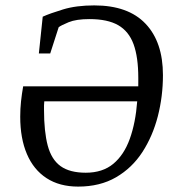

<svg xmlns="http://www.w3.org/2000/svg" viewBox="-20 -680 656 711"><path d="M269.3 11Q200.4 11 152.4 -20.3Q104.4 -51.5 79.7 -109.5Q54.9 -167.4 54.9 -247.9Q54.9 -277.3 57.9 -305Q60.9 -332.7 65.8 -360.4H492Q492.1 -368.4 492.1 -376.1Q492.1 -383.7 492.1 -391.7Q492.1 -468.3 474.6 -516.3Q457 -564.2 417.6 -586.8Q378.2 -609.3 311.3 -609.3Q262.3 -609.3 234.1 -597.7Q205.9 -586 197.3 -579.2L166 -482.1H123.9L138.2 -618.2Q165.3 -630.5 213.8 -645.2Q262.4 -660 329.1 -660Q454.7 -660 519 -592.1Q583.4 -524.3 583.4 -401.8Q583.4 -323.3 564.5 -249.6Q545.5 -175.9 507.3 -116.9Q469.1 -58 409.7 -23.5Q350.3 11 269.3 11ZM297.6 -40.4Q359.9 -40.4 399.6 -73.4Q439.3 -106.4 460.7 -166Q482.1 -225.5 488.1 -304.8H144Q143 -297.3 143 -289.5Q143 -281.7 143 -273.3Q143 -193 156.7 -141.1Q170.4 -89.3 204.3 -64.8Q238.2 -40.4 297.6 -40.4Z"/></svg>

Font: Faustina Light
Style: Italic
Weight: 300
Italic angle: -8°
Designer: Alfonso Garcia
Foundry: http://www.omnibus-type.com
Version: Version 1.200